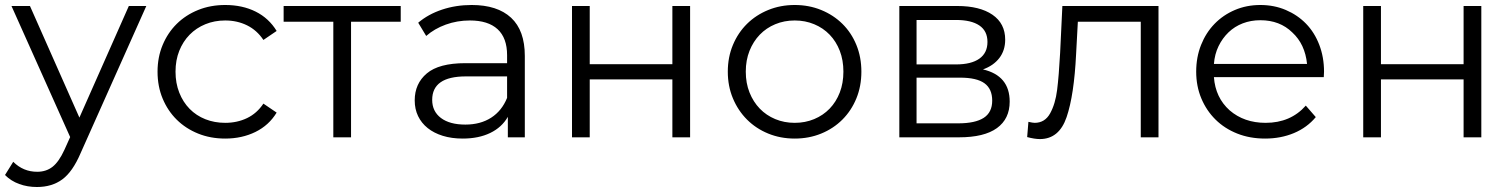

<svg xmlns="http://www.w3.org/2000/svg" viewBox="-38 -550 6054 769"><path d="M548 -526 285 63Q253 138 211.5 168.5Q170 199 110 199Q72 199 39 187Q6 175 -18 151L15 98Q55 138 111 138Q147 138 172.5 118Q198 98 220 50L243 -1L8 -526H82L280 -79L478 -526Z M593 -263Q593 -321 613.5 -370Q634 -419 670 -454.5Q706 -490 755.5 -510Q805 -530 864 -530Q933 -530 986 -503.5Q1039 -477 1070 -426L1017 -390Q991 -429 951.5 -448.5Q912 -468 864 -468Q821 -468 784.5 -453Q748 -438 721.5 -411Q695 -384 680 -346.5Q665 -309 665 -263Q665 -217 680 -179Q695 -141 721.5 -114Q748 -87 784.5 -72.5Q821 -58 864 -58Q912 -58 951.5 -77Q991 -96 1017 -135L1070 -99Q1039 -48 985 -21.5Q931 5 864 5Q805 5 755.5 -15Q706 -35 670 -70.5Q634 -106 613.5 -155Q593 -204 593 -263Z M1567 -463H1368V0H1297V-463H1098V-526H1567Z M2064 -326V0H1996V-82Q1972 -40 1925.5 -17.5Q1879 5 1815 5Q1771 5 1735.5 -6Q1700 -17 1675 -37Q1650 -57 1636.5 -85Q1623 -113 1623 -148Q1623 -215 1671.5 -256Q1720 -297 1826 -297H1993V-329Q1993 -398 1955 -433Q1917 -468 1844 -468Q1793 -468 1747.5 -451.5Q1702 -435 1669 -406L1637 -459Q1677 -493 1732.5 -511.5Q1788 -530 1851 -530Q1954 -530 2009 -479Q2064 -428 2064 -326ZM1993 -158V-244H1828Q1693 -244 1693 -150Q1693 -104 1728 -77.5Q1763 -51 1826 -51Q1886 -51 1929 -78.5Q1972 -106 1993 -158Z M2253 -526H2324V-293H2655V-526H2726V0H2655V-232H2324V0H2253Z M2877 -263Q2877 -321 2897.5 -370Q2918 -419 2954 -454.5Q2990 -490 3039 -510Q3088 -530 3145 -530Q3202 -530 3251 -510Q3300 -490 3336 -454.5Q3372 -419 3392 -370Q3412 -321 3412 -263Q3412 -205 3392 -156Q3372 -107 3336 -71Q3300 -35 3251 -15Q3202 5 3145 5Q3088 5 3039 -15Q2990 -35 2954 -71Q2918 -107 2897.5 -156Q2877 -205 2877 -263ZM3340 -263Q3340 -309 3325.5 -346.5Q3311 -384 3285 -411Q3259 -438 3223 -453Q3187 -468 3145 -468Q3103 -468 3067 -453Q3031 -438 3005 -411Q2979 -384 2964 -346.5Q2949 -309 2949 -263Q2949 -217 2964 -179.5Q2979 -142 3005 -115Q3031 -88 3067 -73Q3103 -58 3145 -58Q3187 -58 3223 -73Q3259 -88 3285 -115Q3311 -142 3325.5 -179.5Q3340 -217 3340 -263Z M4006 -143Q4006 -74 3955 -37Q3904 0 3803 0H3564V-526H3796Q3886 -526 3937 -491Q3988 -456 3988 -391Q3988 -348 3964.5 -317.5Q3941 -287 3899 -272Q4006 -247 4006 -143ZM3633 -292H3791Q3852 -292 3884.5 -315Q3917 -338 3917 -382Q3917 -426 3884.5 -448Q3852 -470 3791 -470H3633ZM3936 -147Q3936 -194 3905 -216.5Q3874 -239 3807 -239H3633V-56H3800Q3868 -56 3902 -78Q3936 -100 3936 -147Z M4602 -526V0H4531V-463H4279L4272 -333Q4264 -169 4234 -81Q4204 7 4127 7Q4106 7 4076 -1L4081 -62Q4099 -58 4106 -58Q4147 -58 4168 -96Q4189 -134 4196 -190Q4203 -246 4208 -338L4217 -526Z M5264 -241H4824Q4830 -159 4887 -108Q4945 -58 5031 -58Q5131 -58 5192 -127L5232 -81Q5197 -39 5144.5 -17Q5092 5 5029 5Q4968 5 4917.5 -15Q4867 -35 4830.5 -71Q4794 -107 4773.5 -156Q4753 -205 4753 -263Q4753 -321 4772.5 -370Q4792 -419 4826.5 -454.5Q4861 -490 4908 -510Q4955 -530 5010 -530Q5065 -530 5112 -510Q5159 -490 5193 -455Q5227 -420 5246 -370.5Q5265 -321 5265 -263ZM4824 -294H5197Q5189 -373 5138 -420Q5088 -469 5010 -469Q4972 -469 4939.5 -456.5Q4907 -444 4882.5 -420.5Q4858 -397 4842.5 -365Q4827 -333 4824 -294Z M5422 -526H5493V-293H5824V-526H5895V0H5824V-232H5493V0H5422Z"/></svg>

Font: CMG Sans
Style: Regular
Weight: 400
Designer: Julieta Ulanovsky
Foundry: Julieta Ulanovsky
Version: Version 7.200